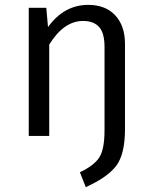

<svg xmlns="http://www.w3.org/2000/svg" viewBox="-20 -558 625 788"><path d="M342 -538Q413 -538 453 -495Q493 -452 493 -377V-29Q493 75 457 122.5Q421 170 332 210L308 149Q365 122 387 89Q409 56 409 -24V-365Q409 -423 386.5 -447.5Q364 -472 321 -472Q242 -472 182 -375V0H98V-526H170L177 -447Q243 -538 342 -538Z"/></svg>

Font: FiraSans
Style: Regular
Weight: 350
Designer: Carrois Corporate & Edenspiekermann AG
Foundry: Carrois Corporate GbR & Edenspiekermann AG
Version: Version 3.106;PS 003.106;hotconv 1.0.70;makeotf.lib2.5.58329